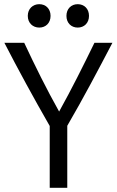

<svg xmlns="http://www.w3.org/2000/svg" viewBox="-20 -897 559 919"><path d="M222 -821C222 -787 199 -765 168 -765C137 -765 113 -787 113 -821C113 -855 137 -877 168 -877C199 -877 222 -855 222 -821ZM406 -821C406 -787 383 -765 352 -765C321 -765 298 -787 298 -821C298 -855 321 -877 352 -877C383 -877 406 -855 406 -821ZM518 -692C450 -562 380 -429 302 -295V2H218V-294C140 -430 68 -562 1 -692H96C147 -583 204 -468 263 -363C322 -469 379 -583 432 -692Z"/></svg>

Font: Repo Regular
Style: Regular
Weight: 400
Designer: Stefan Peev
Foundry: Context Ltd
Version: Version 1.502